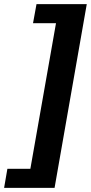

<svg xmlns="http://www.w3.org/2000/svg" viewBox="-62 -754 445 936"><path d="M361 -734 204 162H-42L-26 69H86L211 -641H99L116 -734Z"/></svg>

Font: Archivo SemiExpanded ExtraBold
Style: Italic
Weight: 800
Width: 6
Italic angle: -10°
Designer: Hector Gatti
Foundry: Omnibus-Type
Version: Version 2.001